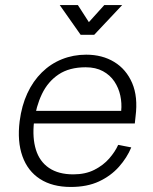

<svg xmlns="http://www.w3.org/2000/svg" viewBox="-20 -729 608 762"><path d="M261 13Q188 13 139 -18.5Q90 -50 69 -109Q48 -168 58 -248Q66 -310 88.5 -358.5Q111 -407 146 -441.5Q181 -476 226 -494Q271 -512 322 -512Q386 -512 433.5 -483Q481 -454 504.5 -399.5Q528 -345 518 -267L515 -239H104L110 -289H461Q464 -319 457.5 -349.5Q451 -380 434 -405.5Q417 -431 388.5 -446.5Q360 -462 320 -462Q255 -462 212.5 -433.5Q170 -405 146.5 -356Q123 -307 115 -245Q108 -182 122.5 -135Q137 -88 174.5 -62.5Q212 -37 271 -37Q319 -37 354.5 -55Q390 -73 413.5 -100Q437 -127 449 -154L501 -144Q484 -103 452 -67Q420 -31 373 -9Q326 13 261 13ZM300 -591 217 -709H289L356 -605L301 -606L394 -709H465L354 -591Z"/></svg>

Font: Inclusive Sans Light
Style: Italic
Weight: 300
Italic angle: -7°
Designer: Olivia King
Foundry: Olivia King
Version: Version 2.004